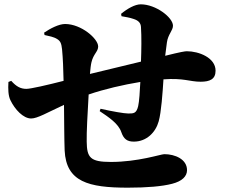

<svg xmlns="http://www.w3.org/2000/svg" viewBox="-20 -831 1040 888"><path d="M542 -756C563 -752 579 -750 599 -743C620 -736 631 -725 632 -706C635 -663 634 -597 632 -546L396 -489C398 -512 400 -531 403 -543C412 -582 434 -592 434 -616C434 -652 356 -720 281 -720C252 -720 212 -699 184 -680L186 -669C207 -664 228 -661 245 -650C259 -641 264 -631 267 -603C271 -562 273 -510 274 -457C200 -438 122 -420 102 -420C76 -420 56 -430 32 -457L19 -452C17 -419 18 -389 28 -368C49 -324 88 -283 124 -283C153 -283 198 -310 276 -346C277 -264 277 -189 279 -135C286 10 389 37 571 37C660 37 730 31 776 19C823 7 845 -16 845 -44C845 -95 789 -118 740 -118C724 -118 619 -82 493 -82C397 -82 382 -102 381 -176C380 -217 385 -310 390 -394C463 -419 550 -439 629 -452C627 -411 624 -361 619 -340C611 -307 599 -306 574 -306C554 -306 498 -316 445 -328L441 -317C483 -289 528 -259 541 -220C552 -188 568 -176 599 -176C658 -176 700 -219 714 -270C726 -313 732 -401 736 -464C830 -471 857 -453 908 -453C951 -453 977 -465 977 -504C977 -564 900 -594 844 -594C836 -594 816 -591 744 -573L752 -635C757 -672 780 -690 780 -712C780 -750 701 -811 631 -811C604 -811 569 -791 540 -767Z"/></svg>

Font: Noto Serif CJK HK Black
Style: Regular
Weight: 900
Designer: Ryoko NISHIZUKA 西塚涼子 (kana & ideographs); Frank Grießhammer (Latin, Greek & Cyrillic); Wenlong ZHANG 张文龙 (bopomofo); San
Foundry: Adobe
Version: Version 2.001;hotconv 1.1.0;makeotfexe 2.6.0